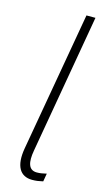

<svg xmlns="http://www.w3.org/2000/svg" viewBox="-114 -760 446 804"><g transform="rotate(15 108.5 -358.0)"><path d="M114 4C132 4 143 2 161 -2L167 -37C150 -33 139 -31 125 -31C88 -31 81 -65 90 -116L195 -720H156L50 -114C37 -37 61 4 114 4Z"/></g></svg>

Font: Fixel Text 20240404 ExtraLight
Style: Italic
Weight: 200
Width: 4
Italic angle: -10°
Designer: AlfaBravo + MacPaw
Foundry: Kyrylo Tkachov, Marchela Mozhyna, Serhii Makarenko, Maria Weinstein, Zakhar Kryvoshyya
Version: Version 1.211;Glyphs 3.2 (3225)